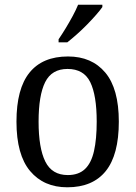

<svg xmlns="http://www.w3.org/2000/svg" viewBox="-20 -786 576 816"><path d="M266 10Q166 10 108 -59Q50 -128 50 -269Q50 -409 105.5 -477.5Q161 -546 269 -546Q370 -546 427.5 -477.5Q485 -409 485 -269Q485 -128 429.5 -59Q374 10 266 10ZM268 -42Q314 -42 341 -67.5Q368 -93 379.5 -144Q391 -195 391 -269Q391 -381 363.5 -437Q336 -493 267 -493Q200 -493 172 -437Q144 -381 144 -269Q144 -157 172.5 -99.5Q201 -42 268 -42ZM229 -619Q244 -641 259.5 -666.5Q275 -692 289 -718Q303 -744 312 -766H415V-756Q406 -743 389 -723.5Q372 -704 350.5 -682Q329 -660 307 -640.5Q285 -621 266 -606H229Z"/></svg>

Font: Noto Serif Khmer SemiCondensed
Style: Regular
Weight: 400
Width: 4
Designer: Danh Hong and the Monotype Design Team
Foundry: Monotype Imaging Inc.
Version: Version 2.004